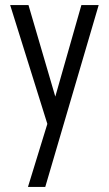

<svg xmlns="http://www.w3.org/2000/svg" viewBox="-20 -530 428 755"><path d="M90 205 173 -65 180 -89 300 -510H368L158 205ZM178 -5 20 -510H92L218 -80Z"/></svg>

Font: Instrument Sans Condensed
Style: Regular
Weight: 400
Width: 3
Designer: Rodrigo Fuenzalida
Foundry: fragTYPE
Version: Version 1.000;gftools[0.9.28]